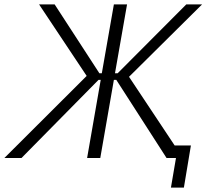

<svg xmlns="http://www.w3.org/2000/svg" viewBox="-49 -720 941 875"><path d="M-29 0H49L400 -356H410L348 0H408L470 -356H481L710 0H753L730 135H789L821 -57H747L539 -370L872 -700H800L487 -386H475L530 -700H470L415 -386H404L200 -700H129L346 -374Z"/></svg>

Font: Fixel Display Light
Style: Italic
Weight: 300
Italic angle: -10°
Designer: AlfaBravo + MacPaw
Foundry: Kyrylo Tkachov, Marchela Mozhyna, Serhii Makarenko, Maria Weinstein, Zakhar Kryvoshyya
Version: Version 1.210;Glyphs 3.2 (3217)